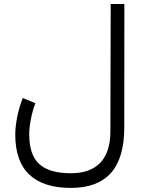

<svg xmlns="http://www.w3.org/2000/svg" viewBox="-20 -672 712 946"><path d="M154.3 -163.6Q139.2 -123 131.6 -82Q124 -41 124 -10.3Q124 91.8 173.8 136.7Q223.6 181.6 329.6 181.6Q424.8 181.6 474.4 129.6Q523.9 77.6 523.9 -25.9L525.4 -652.3H592.8L592.3 -44.9Q592.3 106.4 526.6 180.2Q460.9 253.9 329.1 253.9Q194.3 253.9 124.8 188.7Q55.2 123.5 55.2 -9.8Q55.2 -46.4 64.5 -94.2Q73.7 -142.1 92.3 -189Z"/></svg>

Font: Vazir Light FD-WOL-UI
Style: Light-FD-WOL-UI
Weight: 300
Designer: Saber Rastikerdar
Foundry: Saber Rastikerdar
Version: Version 30.0.0